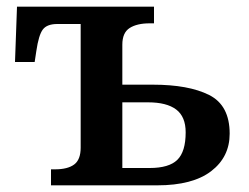

<svg xmlns="http://www.w3.org/2000/svg" viewBox="-20 -556 748 576"><path d="M133 -48H145Q183 -48 202.5 -62.5Q222 -77 222 -113V-484H152Q121 -484 108.5 -467.5Q96 -451 89 -403L84 -370H25L31 -536H442V-486H429Q391 -486 369 -472Q347 -458 347 -422V-302H438Q546 -302 607.5 -271Q669 -240 669 -155Q669 -85 613.5 -42.5Q558 0 452 0H133ZM429 -52Q487 -52 512 -76.5Q537 -101 537 -159Q537 -206 508.5 -227.5Q480 -249 424 -249H347V-52Z"/></svg>

Font: Noto Serif SemiBold
Style: Regular
Weight: 600
Designer: Monotype Design Team
Foundry: Monotype Imaging Inc.
Version: Version 1.001